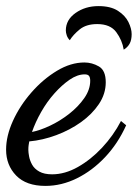

<svg xmlns="http://www.w3.org/2000/svg" viewBox="-36 -566 452 630"><path d="M113 44Q50 44 17 10Q-16 -24 -16 -75Q-16 -120 6.5 -169.5Q29 -219 67 -262.5Q105 -306 150.5 -333.5Q196 -361 241 -361Q266 -361 288.5 -348Q311 -335 311 -296Q311 -258 288.5 -224.5Q266 -191 229.5 -165Q193 -139 148.5 -122.5Q104 -106 60 -102Q59 -96 58 -90Q57 -84 57 -74Q57 -66 59.5 -52.5Q62 -39 69.5 -25.5Q77 -12 93 -3Q109 6 135 6Q177 6 219.5 -18Q262 -42 299 -81.5Q336 -121 361 -169L378 -155Q351 -95 309 -50.5Q267 -6 216.5 19Q166 44 113 44ZM69 -133Q95 -138 128 -153.5Q161 -169 191 -192.5Q221 -216 240.5 -244Q260 -272 260 -301Q260 -312 256 -317Q252 -322 242 -322Q218 -322 192.5 -304.5Q167 -287 142.5 -259.5Q118 -232 99 -198.5Q80 -165 69 -133ZM370 -403Q365 -434 345.5 -460.5Q326 -487 283 -487Q247 -487 225.5 -469.5Q204 -452 193 -434Q186 -441 183 -450Q180 -459 180 -466Q180 -501 212 -523.5Q244 -546 287 -546Q327 -546 351 -530.5Q375 -515 385.5 -493.5Q396 -472 396 -454Q396 -435 389.5 -423Q383 -411 370 -403Z"/></svg>

Font: Dancing Script SemiBold
Style: Regular
Weight: 600
Designer: Pablo Impallari
Foundry: Pablo Impallari
Version: Version 2.001